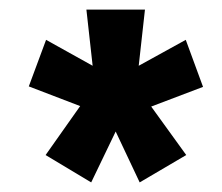

<svg xmlns="http://www.w3.org/2000/svg" viewBox="-20 -830 463 400"><path d="M170 -450 75 -507 147 -609 40 -650 76 -747 173 -693 160 -810H282L269 -693L367 -747L403 -649L295 -608L368 -507L271 -450L221 -556Z"/></svg>

Font: Oswald
Style: Bold
Weight: 700
Designer: Vernon Adams
Foundry: Vernon Adams
Version: Version 4.103;gftools[0.9.33.dev8+g029e19f]